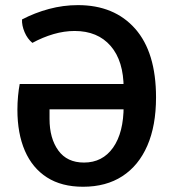

<svg xmlns="http://www.w3.org/2000/svg" viewBox="-20 -716 675 750"><path d="M500.5 -388V-289H173.5V-251.5Q173.5 -175.5 207.8 -128.2Q242 -81 308 -81Q380.5 -81 421.8 -139.5Q463 -198 463 -302V-371Q463 -478 412.2 -536.5Q361.5 -595 271.5 -595Q231 -595 189 -582.8Q147 -570.5 106.5 -548.5Q87 -564.5 76 -590.5Q65 -616.5 66 -640Q115.5 -666 171.2 -681Q227 -696 284.5 -696Q426.5 -696 508 -603.8Q589.5 -511.5 589.5 -335.5Q589.5 -225 555.5 -147Q521.5 -69 458 -27.8Q394.5 13.5 304.5 13.5Q220.5 13.5 163.5 -23Q106.5 -59.5 77.2 -127Q48 -194.5 48 -287.5Q48 -314 50.5 -340.8Q53 -367.5 57 -388Z"/></svg>

Font: Signika Medium
Style: Regular
Weight: 500
Designer: Anna Giedry
Foundry: Anna Giedry
Version: Version 2.000